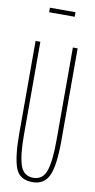

<svg xmlns="http://www.w3.org/2000/svg" viewBox="-90 -822 430 872"><g transform="rotate(10 125.0 -386.0)"><path d="M126 11Q65 11 47 -39.5Q29 -90 29 -195V-623H51V-194Q51 -98 66.5 -53.5Q82 -9 126 -9Q170 -9 185.5 -54Q201 -99 201 -197V-623H223V-198Q223 -83 201.5 -36Q180 11 126 11ZM67 -762V-783H185V-762Z"/></g></svg>

Font: Inconsolata UltraCondensed ExtraLight
Style: Regular
Weight: 200
Width: 1
Monospace: yes
Designer: Raph Levien, Cyreal, Brenton Simpson
Foundry: Raph Levien, Cyreal, Google
Version: Version 3.100; ttfautohint (v1.8.4.7-5d5b)